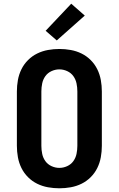

<svg xmlns="http://www.w3.org/2000/svg" viewBox="-20 -1007 640 1035"><path d="M300 8Q269 8 238.5 2.5Q208 -3 180.5 -16.5Q153 -30 131 -52Q109 -74 95.5 -101.5Q82 -129 76.5 -159.5Q71 -190 71 -221V-514Q71 -545 76.5 -575.5Q82 -606 95.5 -633.5Q109 -661 131 -683Q153 -705 180.5 -718.5Q208 -732 238.5 -737.5Q269 -743 300 -743Q331 -743 361.5 -737.5Q392 -732 419.5 -718.5Q447 -705 469 -683Q491 -661 504.5 -633.5Q518 -606 523.5 -575.5Q529 -545 529 -514V-221Q529 -190 523.5 -159.5Q518 -129 504.5 -101.5Q491 -74 469 -52Q447 -30 419.5 -16.5Q392 -3 361.5 2.5Q331 8 300 8ZM300 -102Q322 -102 342.5 -111.5Q363 -121 375.5 -138.5Q388 -156 392.5 -177.5Q397 -199 397 -221V-514Q397 -536 392.5 -557.5Q388 -579 375.5 -596.5Q363 -614 342.5 -623.5Q322 -633 300 -633Q278 -633 257.5 -623.5Q237 -614 224.5 -596.5Q212 -579 207.5 -557.5Q203 -536 203 -514V-221Q203 -199 207.5 -177.5Q212 -156 224.5 -138.5Q237 -121 257.5 -111.5Q278 -102 300 -102ZM286 -789 226 -841 364 -987 437 -923Z"/></svg>

Font: Iosevka Aile Extrabold
Style: Regular
Weight: 800
Designer: Belleve Invis
Foundry: Belleve Invis
Version: Version 27.3.5; ttfautohint (v1.8.4)